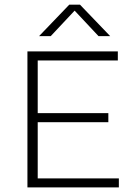

<svg xmlns="http://www.w3.org/2000/svg" viewBox="-20 -820 585 840"><path d="M100 0V-595H495.5V-555.5H145V-39.5H500V0ZM127.5 -285.5V-325H454V-285.5ZM151 -662 283 -799.5H330L462 -662H411L298 -782.5H315L202 -662Z"/></svg>

Font: Encode Sans SC SemiExpanded ExtraLight
Style: Regular
Weight: 250
Width: 6
Designer: Multiple Designers
Foundry: Impallari Type
Version: Version 3.002